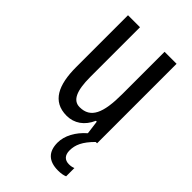

<svg xmlns="http://www.w3.org/2000/svg" viewBox="-231 -615 917 917"><g transform="rotate(45 228.0 -156.5)"><path d="M322 117C322 79 337 45 382 0H391V-537H310V-251C310 -123 284 -63 210 -63C165 -63 144 -107 144 -202V-537H63V-187C63 -67 98 10 195 10C246 10 288 -19 311 -72H317L326 -3C281 36 255 85 255 131C255 192 287 224 351 224C371 224 387 221 398 216V160C391 163 382 166 367 166C338 166 322 149 322 117Z"/></g></svg>

Font: Noto Sans Sinhala ExtraCondensed
Style: Regular
Weight: 400
Width: 2
Designer: Jelle Bosma - Monotype Design Team
Foundry: Monotype Imaging Inc.
Version: Version 2.006